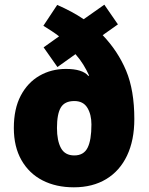

<svg xmlns="http://www.w3.org/2000/svg" viewBox="-20 -789 635 819"><path d="M224 -768Q256 -754 284 -739Q312 -724 337 -707L425 -769L483 -685L418 -639Q483 -571 518 -487.5Q553 -404 553 -281Q553 -191 522 -125.5Q491 -60 433 -25Q375 10 295 10Q219 10 161.5 -19.5Q104 -49 71.5 -106Q39 -163 39 -243Q39 -325 68.5 -381Q98 -437 148.5 -466Q199 -495 261 -495Q332 -495 357 -465L360 -467Q349 -491 335.5 -513Q322 -535 302 -558L225 -503L166 -587L232 -634Q218 -645 200.5 -656.5Q183 -668 165 -679ZM297 -358Q256 -358 239.5 -330.5Q223 -303 223 -243Q223 -189 240 -157.5Q257 -126 297 -126Q337 -126 353.5 -158.5Q370 -191 370 -258Q370 -301 352.5 -329.5Q335 -358 297 -358Z"/></svg>

Font: Noto Sans Khmer UI SemiCondensed Black
Style: Regular
Weight: 900
Width: 4
Designer: Danh Hong and the Monotype Design Team
Foundry: Monotype Imaging Inc.
Version: Version 2.002; ttfautohint (v1.8.4.7-5d5b)